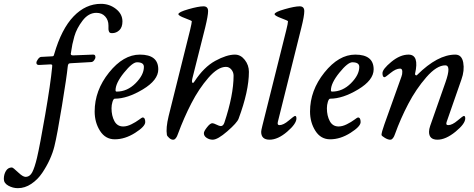

<svg xmlns="http://www.w3.org/2000/svg" viewBox="-140 -715 2473 1002"><path d="M387 -695Q431 -695 465 -668.5Q499 -642 499 -603Q499 -573 483 -557.5Q467 -542 445 -542Q438 -542 434 -544Q430 -546 428 -552.5Q426 -559 426 -563.5Q426 -568 426 -582Q426 -610 409 -629Q392 -648 363 -648Q322 -648 291 -607.5Q260 -567 248 -525Q236 -483 231 -444Q231 -443 230.5 -440Q230 -437 229.5 -436Q229 -435 229.5 -432.5Q230 -430 231 -429Q232 -428 234.5 -427Q237 -426 241 -426L345 -430Q358 -431 358 -417Q358 -409 351 -400Q344 -391 335 -391L229 -385Q220 -385 217 -380.5Q214 -376 213 -364Q209 -320 183.5 -164Q158 -8 144 48Q136 81 120 116.5Q104 152 80.5 187Q57 222 23.5 244.5Q-10 267 -47 267Q-73 267 -96.5 254Q-120 241 -120 219Q-120 195 -109 177Q-98 159 -78 159Q-72 159 -46.5 183.5Q-21 208 -7 208Q16 208 28.5 183.5Q41 159 53 109Q68 45 96 -117Q124 -279 132 -364Q132 -369 132.5 -372.5Q133 -376 130.5 -377.5Q128 -379 123 -379L66 -376Q50 -375 50 -387Q50 -395 58 -406Q66 -417 74 -418L130 -421Q137 -421 139 -423Q141 -425 143 -433Q181 -564 244 -629.5Q307 -695 387 -695Z M463 -244Q463 -237 469 -237Q524 -237 567.5 -280.5Q611 -324 611 -366Q611 -390 575 -390Q551 -390 507 -335.5Q463 -281 463 -244ZM590 -430Q686 -430 686 -353Q686 -297 605.5 -248.5Q525 -200 459 -200Q452 -200 447 -183.5Q442 -167 442 -150Q442 -111 457 -83Q472 -55 503 -55Q523 -55 546 -66.5Q569 -78 585 -90Q601 -102 604 -102Q618 -102 618 -78Q618 -55 565 -21.5Q512 12 459 12Q410 12 382 -32Q354 -76 354 -133Q354 -243 429 -336.5Q504 -430 590 -430Z M740 -109 852 -558Q861 -596 861 -604Q861 -607 826 -620Q791 -633 791 -641Q791 -652 843.5 -667Q896 -682 922 -682Q946 -682 946 -657Q946 -634 931 -572L864 -306Q859 -285 866 -282Q869 -281 875 -290Q924 -365 983.5 -397.5Q1043 -430 1086 -430Q1116 -430 1137.5 -402.5Q1159 -375 1159 -340Q1159 -240 1105 -95Q1097 -74 1046.5 -30Q996 14 970 14Q953 14 938.5 4.5Q924 -5 924 -20Q924 -30 940.5 -51Q957 -72 968 -72Q975 -72 990 -64.5Q1005 -57 1012 -57Q1025 -57 1031 -75Q1079 -219 1079 -320Q1079 -338 1067.5 -352Q1056 -366 1039 -366Q997 -366 947.5 -309Q898 -252 859 -176.5Q820 -101 789 -17Q779 13 765 14Q754 15 743 5Q732 -5 731 -11Q725 -47 740 -109Z M1310 -79Q1306 -62 1318 -62Q1339 -62 1367 -86Q1395 -110 1400 -110Q1407 -110 1407 -97Q1407 -69 1358.5 -27.5Q1310 14 1267 14Q1223 14 1223 -27Q1223 -34 1229 -58L1354 -558Q1363 -594 1363 -604Q1363 -607 1328 -620Q1293 -633 1293 -641Q1293 -652 1345.5 -667Q1398 -682 1424 -682Q1448 -682 1448 -657Q1448 -632 1433 -572Z M1587 -244Q1587 -237 1593 -237Q1648 -237 1691.5 -280.5Q1735 -324 1735 -366Q1735 -390 1699 -390Q1675 -390 1631 -335.5Q1587 -281 1587 -244ZM1714 -430Q1810 -430 1810 -353Q1810 -297 1729.5 -248.5Q1649 -200 1583 -200Q1576 -200 1571 -183.5Q1566 -167 1566 -150Q1566 -111 1581 -83Q1596 -55 1627 -55Q1647 -55 1670 -66.5Q1693 -78 1709 -90Q1725 -102 1728 -102Q1742 -102 1742 -78Q1742 -55 1689 -21.5Q1636 12 1583 12Q1534 12 1506 -32Q1478 -76 1478 -133Q1478 -243 1553 -336.5Q1628 -430 1714 -430Z M1866 -66 1955 -315Q1960 -327 1959.5 -342Q1959 -357 1948 -357Q1926 -357 1898.5 -334.5Q1871 -312 1867 -312Q1856 -312 1856 -333Q1856 -354 1902 -392Q1948 -430 1992 -430Q2049 -430 2026 -330Q2025 -325 2029.5 -322.5Q2034 -320 2037 -324Q2144 -430 2236 -430Q2270 -430 2277.5 -388.5Q2285 -347 2268 -300L2191 -79Q2185 -62 2199 -62Q2220 -62 2248 -86Q2276 -110 2281 -110Q2288 -110 2288 -97Q2288 -69 2237 -27.5Q2186 14 2143 14Q2099 14 2099 -27Q2099 -41 2105 -58L2185 -286Q2216 -374 2184 -374Q2139 -374 2085 -312Q2031 -250 1990.5 -172.5Q1950 -95 1922 -17Q1912 13 1898 14Q1886 15 1868.5 4.5Q1851 -6 1851 -11Q1851 -24 1866 -66Z"/></svg>

Font: EB Garamond 08
Style: Italic
Weight: 400
Italic angle: -14°
Version: Version 0.016